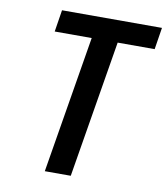

<svg xmlns="http://www.w3.org/2000/svg" viewBox="-82 -805 765 874"><g transform="rotate(10 300.0 -367.5)"><path d="M184 0 289 -634H118L134 -735H596L580 -634H409L304 0Z"/></g></svg>

Font: Iosevka Curly Extended Oblique
Style: Bold
Weight: 700
Width: 7
Italic angle: -9°
Monospace: yes
Designer: Belleve Invis
Foundry: Belleve Invis
Version: Version 11.1.0; ttfautohint (v1.8.3)